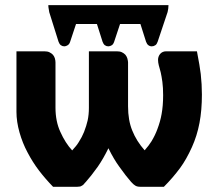

<svg xmlns="http://www.w3.org/2000/svg" viewBox="-20 -715 831 735"><path d="M616.2 -518.6H733.9Q745.1 -460.9 748.5 -431.6Q752.9 -392.1 752.9 -353Q752.9 -293 743.7 -244.6Q734.4 -195.3 714.8 -151.9Q693.4 -104.5 669.4 -71.8Q641.1 -33.7 607.4 0H517.1Q504.9 0 498 -4.4Q491.7 -7.8 481.9 -18.6Q462.9 -40 436.5 -77.1Q416 -105 395 -147.5Q375.5 -107.4 354.5 -77.1Q327.6 -39.6 308.6 -18.6Q307.1 -17.1 304.4 -14.2Q301.8 -11.2 300.8 -9.8Q297.9 -6.3 293.9 -4.4Q289.1 -1.5 286.6 -1Q281.7 0 275.9 0H183.1Q153.3 -30.8 129.4 -62Q104.5 -94.7 85 -132.3Q66.4 -167 54.7 -208Q43 -249.5 43 -286.6V-518.6H149.4Q161.6 -518.6 168.9 -515.1Q177.2 -511.2 182.6 -505.4Q187.5 -499.5 189.9 -492.2Q192.4 -483.4 192.4 -476.1V-303.2Q192.4 -250.5 210.9 -210.4Q230 -167.5 256.3 -139.2Q272.9 -156.7 281.7 -171.4Q293.9 -190.4 301.8 -210Q311 -233.9 315.4 -253.4Q320.3 -275.9 320.3 -301.8V-518.6H426.8Q439 -518.6 446.3 -515.1Q454.6 -511.2 460 -505.4Q464.8 -499.5 467.3 -492.2Q470.2 -481.4 470.2 -476.1V-308.1Q470.2 -254.4 486.3 -215.3Q502.4 -174.8 533.7 -139.6Q549.8 -157.7 560.1 -174.3Q574.2 -197.8 582.5 -220.7Q593.8 -250.5 598.6 -278.3Q604.5 -310.5 604.5 -350.6Q604.5 -379.4 601.6 -401.4Q598.6 -423.3 595.2 -438Q593.8 -444.3 590.8 -454.3Q587.9 -464.4 587.9 -464.8Q585 -476.1 585 -485.8Q585 -498.5 592.8 -508.3Q601.6 -518.6 616.2 -518.6ZM165 -695.3H625Q625 -688.5 624 -681.6Q623.5 -676.8 621.6 -668.9L583.5 -555.2Q580.1 -545.4 574.7 -542Q568.4 -537.6 561 -537.6Q553.7 -537.6 547.9 -542Q542.5 -545.9 539.1 -555.2L517.6 -623H439.5L417 -555.2Q413.6 -545.4 408.2 -542Q401.4 -537.6 394.5 -537.6Q387.2 -537.6 381.3 -542Q376 -545.9 372.6 -555.2L351.1 -623H271L248.5 -555.2Q245.6 -545.9 239.3 -542Q232.4 -537.6 226.1 -537.6Q218.8 -537.6 212.9 -542Q207.5 -545.9 204.1 -555.2L168.5 -668.5Q168.5 -669.4 167.7 -673.8Q167 -678.2 166.5 -680.7Q165 -687.5 165 -695.3Z"/></svg>

Font: Lato-ExtraBold
Style: Regular
Weight: 500
Designer: Lukasz Dziedzic with Adam Twardoch and Botio Nikoltchev
Foundry: tyPoland Lukasz Dziedzic
Version: ""